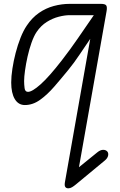

<svg xmlns="http://www.w3.org/2000/svg" viewBox="-20 -548 639 1019"><path d="M39.5 -110Q39.5 -142.5 45.8 -183.5Q52 -224.5 63 -267Q74 -309.5 89 -347.5Q104 -385.5 122 -412Q150 -454 186.8 -479.5Q223.5 -505 265.5 -516.2Q307.5 -527.5 350 -527.5H515.5Q538.5 -527.5 544 -518.8Q549.5 -510 545.5 -488L399 339.5L496.5 260.5Q512.5 247.5 526.8 247.2Q541 247 549 255.5Q556.5 263.5 553.8 277.8Q551 292 535.5 304.5L382 431.5Q372.5 439.5 362.5 445.5Q352.5 451.5 342.5 451.5Q331.5 451.5 326.5 444.2Q321.5 437 324.5 419.5L459 -342Q432 -302.5 402.2 -258Q372.5 -213.5 343 -177.5Q305.5 -131.5 268.2 -88.5Q231 -45.5 192.5 -18Q154 9.5 112 9.5Q77.5 9.5 58.5 -22.2Q39.5 -54 39.5 -110ZM108 -118Q108 -99.5 110.5 -80Q113 -60.5 128.5 -60.5Q150.5 -60.5 195.2 -100.2Q240 -140 307.5 -227Q354 -287 393 -344Q432 -401 478 -467.5H350Q324 -467.5 291.8 -459.2Q259.5 -451 228.2 -431.5Q197 -412 174 -378Q159.5 -356 147.2 -321.2Q135 -286.5 126.2 -247.5Q117.5 -208.5 112.8 -174Q108 -139.5 108 -118Z"/></svg>

Font: Edu QLD Hand
Style: Regular
Weight: 400
Designer: Tina and Corey Anderson, Eben Sorkin
Foundry: Sorkin Type Co.
Version: Version 2.000